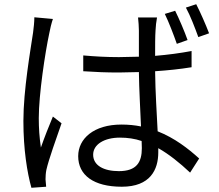

<svg xmlns="http://www.w3.org/2000/svg" viewBox="-20 -843 1040 911"><path d="M231 -753 143 -761C143 -739 140 -712 137 -689C125 -607 91 -416 91 -269C91 -133 109 -24 129 48L199 43C198 32 197 17 196 8C196 -4 197 -23 200 -37C211 -86 248 -189 272 -258L231 -290C214 -250 190 -189 174 -143C167 -192 164 -234 164 -283C164 -394 194 -593 214 -686C217 -704 225 -736 231 -753ZM811 -792 762 -777C781 -738 804 -678 819 -635L870 -653C856 -693 829 -756 811 -792ZM911 -823 862 -807C883 -769 905 -711 921 -667L972 -685C957 -725 930 -786 911 -823ZM652 -174 653 -140C653 -73 628 -31 544 -31C472 -31 422 -58 422 -109C422 -158 475 -190 549 -190C585 -190 620 -185 652 -174ZM725 -760H635C637 -742 639 -715 639 -698V-574L544 -572C486 -572 432 -575 375 -580V-505C434 -501 486 -499 543 -499L639 -501C640 -418 646 -320 649 -243C620 -249 589 -252 556 -252C425 -252 351 -185 351 -102C351 -12 424 43 558 43C693 43 731 -38 731 -120V-140C782 -111 832 -71 882 -24L925 -91C873 -138 809 -188 728 -220C724 -304 717 -404 716 -505C776 -509 834 -515 889 -524V-601C836 -591 777 -583 716 -578C716 -625 716 -672 718 -699C719 -719 721 -739 725 -760Z"/></svg>

Font: Source Han Sans KR
Style: Regular
Weight: 400
Designer: Ryoko NISHIZUKA 西塚涼子 (kana, bopomofo & ideographs); Paul D. Hunt (Latin, Greek & Cyrillic); Sandoll Communications 산돌커뮤니
Foundry: Adobe
Version: Version 2.004;hotconv 1.0.118;makeotfexe 2.5.65603